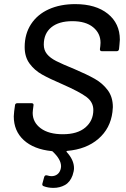

<svg xmlns="http://www.w3.org/2000/svg" viewBox="-20 -728 611 934"><path d="M307 6Q301 8 304 11Q340 50 340 90Q340 104 333 125Q321 158 296 172Q271 186 240 186Q214 186 193 178Q184 175 186 166L195 133Q198 123 208 125Q222 129 230 129Q246 129 257.5 121Q269 113 274 98Q277 89 277 81Q277 47 236 9Q235 7 231 7Q144 -2 95.5 -46.5Q47 -91 47 -162Q47 -169 49 -187L53 -216Q53 -220 56 -223Q59 -226 64 -226H134Q139 -226 141.5 -223Q144 -220 143 -216L140 -192Q139 -188 139 -179Q139 -133 178 -104Q217 -75 286 -75Q357 -75 395.5 -108Q434 -141 434 -193Q434 -231 401 -256Q368 -281 284 -318Q221 -345 184.5 -365.5Q148 -386 124 -418.5Q100 -451 100 -499Q100 -563 131 -610.5Q162 -658 217.5 -683Q273 -708 346 -708Q446 -708 504.5 -661Q563 -614 563 -535Q563 -527 561 -509L559 -489Q557 -479 548 -479H475Q466 -479 466 -489L468 -504Q469 -509 469 -520Q469 -566 433 -595.5Q397 -625 332 -625Q266 -625 229.5 -595Q193 -565 193 -511Q193 -484 208.5 -465Q224 -446 253.5 -431Q283 -416 342 -392Q403 -366 441 -344.5Q479 -323 504 -289.5Q529 -256 529 -207Q529 -199 527 -183Q517 -103 458.5 -52.5Q400 -2 307 6Z"/></svg>

Font: Barlow Medium
Style: Italic
Weight: 500
Italic angle: -7°
Designer: Jeremy Tribby
Foundry: Tribby Type
Version: Version 1.408